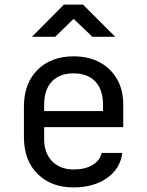

<svg xmlns="http://www.w3.org/2000/svg" viewBox="-20 -805 640 835"><path d="M300 10Q203 10 143.5 -48.5Q84 -107 84 -210V-340Q84 -443 143.5 -501.5Q203 -560 300 -560Q365 -560 413.5 -534Q462 -508 489 -461Q516 -414 516 -350V-252H172V-200Q172 -139 207 -103.5Q242 -68 300 -68Q350 -68 382.5 -87.5Q415 -107 422 -140H512Q503 -71 445 -30.5Q387 10 300 10ZM172 -322H428V-350Q428 -415 394.5 -450.5Q361 -486 300 -486Q239 -486 205.5 -450.5Q172 -415 172 -350ZM119 -645 258 -785H341L481 -645H382L300 -723L220 -645Z"/></svg>

Font: JetBrainsMonoNL NFM
Style: Regular
Weight: 400
Monospace: yes
Designer: Philipp Nurullin, Konstantin Bulenkov
Foundry: JetBrains
Version: Version 2.304; ttfautohint (v1.8.4.7-5d5b);Nerd Fonts 3.3.0